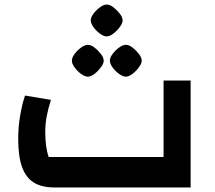

<svg xmlns="http://www.w3.org/2000/svg" viewBox="-20 -824 944 844"><path d="M219 0Q163 0 128 -22Q93 -44 76.5 -91Q60 -138 60 -214Q60 -263 68 -312.5Q76 -362 90 -404L204 -385Q192 -348 185.5 -313.5Q179 -279 179 -247Q179 -211 182.5 -184Q186 -157 194 -134H699V-470H818V0ZM366 -487Q353 -487 336.5 -499Q320 -511 308 -527.5Q296 -544 296 -557Q296 -571 308 -587Q320 -603 336.5 -615Q353 -627 366 -627Q380 -627 395.5 -615Q411 -603 423.5 -587Q436 -571 436 -557Q436 -545 423.5 -528Q411 -511 395 -499Q379 -487 366 -487ZM533 -487Q520 -487 503.5 -499Q487 -511 475 -527.5Q463 -544 463 -557Q463 -571 475 -587Q487 -603 503.5 -615Q520 -627 533 -627Q547 -627 562.5 -615Q578 -603 590.5 -587Q603 -571 603 -557Q603 -545 590.5 -528Q578 -511 562 -499Q546 -487 533 -487ZM449 -664Q436 -664 419.5 -676Q403 -688 391 -704.5Q379 -721 379 -734Q379 -748 391 -764Q403 -780 419.5 -792Q436 -804 449 -804Q463 -804 478.5 -792Q494 -780 506.5 -764Q519 -748 519 -734Q519 -722 506.5 -705Q494 -688 478 -676Q462 -664 449 -664Z"/></svg>

Font: Changa ExtraLight SemiBold
Style: Regular
Weight: 600
Version: Version 3.002; ttfautohint (v1.8.2)